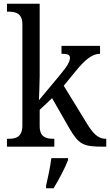

<svg xmlns="http://www.w3.org/2000/svg" viewBox="-20 -780 585 1021"><path d="M17 0H269V-42H265C226 -42 191 -50 191 -109V-196L257 -258L348 -99C400 -10 423 0 532 0H545V-42H542C501 -42 474 -71 441 -125L319 -324L382 -401C430 -460 469 -494 512 -494V-536H307V-494C337 -494 352 -490 352 -473C352 -455 342 -433 302 -385L187 -247C187 -249 191 -339 191 -374V-760H17V-718H25C64 -718 99 -709 99 -650V-114C99 -51 65 -42 25 -42H17ZM225 208V221H265C291 179 326 113 342 71V61H253C247 109 235 164 225 208Z"/></svg>

Font: Noto Serif Ethiopic SemiCondensed
Style: Regular
Weight: 400
Width: 4
Designer: Monotype Design Team
Foundry: Monotype Imaging Inc.
Version: Version 2.102